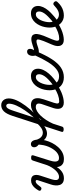

<svg xmlns="http://www.w3.org/2000/svg" viewBox="1012 -2059 1063 3133"><g transform="rotate(-90 1543.5 -492.5)"><path d="M203 19Q156 19 129 0.5Q102 -18 92 -49.5Q82 -81 84.5 -119Q87 -157 100 -195L169 -406Q175 -423 170 -432.5Q165 -442 151 -442Q139 -442 126 -434.5Q113 -427 98.5 -410.5Q84 -394 64 -367Q54 -354 45 -349.5Q36 -345 19 -351Q-1 -359 -2.5 -371.5Q-4 -384 4 -398Q23 -431 47 -458Q71 -485 100.5 -501Q130 -517 166 -517Q200 -517 220.5 -505Q241 -493 249 -472Q257 -451 255.5 -424.5Q254 -398 245 -370L185 -184Q176 -155 172.5 -126.5Q169 -98 180.5 -79.5Q192 -61 226 -61Q251 -61 277.5 -75.5Q304 -90 329 -116.5Q354 -143 376.5 -179Q399 -215 415 -256L489 -484Q495 -501 503.5 -508.5Q512 -516 534 -516Q566 -516 573 -506.5Q580 -497 574 -478L494 -223Q486 -199 479.5 -170.5Q473 -142 474 -117Q475 -92 488 -76.5Q501 -61 532 -61Q565 -61 596 -78.5Q627 -96 652.5 -126.5Q678 -157 697.5 -194Q717 -231 729.5 -271Q742 -311 746 -348Q748 -361 749 -372.5Q750 -384 749 -395Q727 -411 717 -428.5Q707 -446 707 -469Q707 -491 721 -505.5Q735 -520 759 -520Q776 -520 790 -511.5Q804 -503 813.5 -486Q823 -469 828 -444Q833 -419 833 -385Q833 -337 818.5 -282Q804 -227 777 -174Q750 -121 711 -77Q672 -33 623 -7Q574 19 515 19Q469 19 440.5 3Q412 -13 399 -39Q386 -65 384 -96Q361 -60 333 -34Q305 -8 272.5 5.5Q240 19 203 19Z M932 -257Q892 -257 859 -277.5Q826 -298 804 -338Q782 -378 774 -436Q772 -452 783 -460.5Q794 -469 807.5 -467.5Q821 -466 824 -451Q833 -409 850.5 -381Q868 -353 892 -339Q916 -325 943 -325Q981 -325 1020 -350Q1059 -375 1103 -425Q1117 -441 1130 -437Q1143 -433 1146.5 -418Q1150 -403 1134 -384Q1083 -320 1031 -288.5Q979 -257 932 -257Z M1437 17Q1398 17 1374.5 2.5Q1351 -12 1341.5 -36Q1332 -60 1334 -89.5Q1336 -119 1346 -151L1412 -344Q1421 -373 1420.5 -394.5Q1420 -416 1406.5 -428Q1393 -440 1363 -440Q1331 -440 1295 -419Q1259 -398 1223 -360.5Q1187 -323 1153 -271.5Q1119 -220 1091 -157L1083 -233Q1121 -303 1159.5 -356.5Q1198 -410 1237 -446Q1276 -482 1315.5 -500.5Q1355 -519 1395 -519Q1448 -519 1476 -494Q1504 -469 1507.5 -423.5Q1511 -378 1490 -315L1433 -145Q1417 -96 1423 -77Q1429 -58 1459 -58Q1473 -58 1479 -46.5Q1485 -35 1483 -20.5Q1481 -6 1469.5 5.5Q1458 17 1437 17ZM997 15Q981 15 967 8Q953 1 959 -18L1218 -817Q1250 -916 1292.5 -960Q1335 -1004 1395 -1004Q1428 -1004 1452 -988.5Q1476 -973 1490 -946Q1504 -919 1504 -881Q1504 -853 1496 -820.5Q1488 -788 1472.5 -753Q1457 -718 1434.5 -681Q1412 -644 1383.5 -605Q1355 -566 1320 -526.5Q1285 -487 1245 -446.5Q1205 -406 1159 -366L1044 -11Q1040 2 1030 8.5Q1020 15 997 15ZM1194 -474Q1227 -509 1256 -546Q1285 -583 1310 -619.5Q1335 -656 1355 -691.5Q1375 -727 1389 -759.5Q1403 -792 1410.5 -821.5Q1418 -851 1418 -876Q1418 -890 1413.5 -900.5Q1409 -911 1401.5 -916.5Q1394 -922 1382 -922Q1368 -922 1355 -911.5Q1342 -901 1329 -874.5Q1316 -848 1301 -801Z M1437 17Q1418 17 1412 5.5Q1406 -6 1410.5 -20.5Q1415 -35 1427.5 -46.5Q1440 -58 1459 -58Q1504 -58 1559.5 -77.5Q1615 -97 1675 -136Q1686 -143 1696 -138Q1706 -133 1712 -121Q1718 -109 1717 -96.5Q1716 -84 1706 -77Q1653 -43 1604.5 -22.5Q1556 -2 1513.5 7.5Q1471 17 1437 17Z M1674 -128Q1702 -144 1728 -163Q1754 -182 1777 -203Q1811 -231 1839 -262Q1867 -293 1883 -325Q1899 -357 1899 -385Q1899 -411 1887.5 -425Q1876 -439 1852 -439Q1838 -439 1831.5 -451Q1825 -463 1826.5 -479Q1828 -495 1839 -507Q1850 -519 1871 -519Q1908 -519 1934.5 -504.5Q1961 -490 1975 -464.5Q1989 -439 1989 -405Q1989 -361 1967.5 -315.5Q1946 -270 1909 -227Q1872 -184 1825 -146Q1798 -123 1767.5 -102.5Q1737 -82 1705 -64Z M1849 18Q1805 18 1770.5 5.5Q1736 -7 1711 -29Q1686 -51 1669.5 -80Q1653 -109 1645 -143.5Q1637 -178 1637 -214Q1637 -255 1646 -297.5Q1655 -340 1673.5 -379.5Q1692 -419 1720 -450.5Q1748 -482 1786 -500.5Q1824 -519 1872 -519Q1883 -519 1887.5 -507Q1892 -495 1889 -479Q1886 -463 1876.5 -451Q1867 -439 1852 -439Q1823 -439 1799.5 -418Q1776 -397 1759.5 -363Q1743 -329 1734 -290.5Q1725 -252 1725 -217Q1725 -187 1732.5 -159Q1740 -131 1756 -108.5Q1772 -86 1799.5 -73Q1827 -60 1867 -60Q1926 -60 1983 -105.5Q2040 -151 2096 -240.5Q2152 -330 2210 -461Q2213 -468 2224 -468Q2235 -468 2248 -462.5Q2261 -457 2269 -447.5Q2277 -438 2272 -428Q2207 -274 2142 -175Q2077 -76 2005.5 -29Q1934 18 1849 18Z M2460 17Q2421 17 2398.5 3Q2376 -11 2366.5 -34Q2357 -57 2358.5 -85Q2360 -113 2369 -140Q2374 -157 2386 -185Q2398 -213 2412.5 -246Q2427 -279 2440.5 -313.5Q2454 -348 2462 -378Q2470 -408 2463.5 -418.5Q2457 -429 2438 -429Q2414 -429 2384.5 -419Q2355 -409 2324 -399.5Q2293 -390 2262 -390Q2242 -390 2227.5 -404.5Q2213 -419 2205.5 -442Q2198 -465 2198 -490Q2198 -513 2205.5 -534Q2213 -555 2228.5 -568.5Q2244 -582 2268 -582Q2291 -582 2302 -568.5Q2313 -555 2313 -535Q2313 -520 2307.5 -502.5Q2302 -485 2290 -469Q2303 -469 2323.5 -475.5Q2344 -482 2369.5 -491Q2395 -500 2422.5 -506.5Q2450 -513 2476 -513Q2506 -513 2526.5 -499Q2547 -485 2553.5 -454.5Q2560 -424 2546 -372Q2539 -344 2525.5 -310Q2512 -276 2497 -241.5Q2482 -207 2469.5 -177Q2457 -147 2452 -128Q2441 -94 2447 -76Q2453 -58 2482 -58Q2496 -58 2502.5 -46.5Q2509 -35 2506.5 -20.5Q2504 -6 2492.5 5.5Q2481 17 2460 17Z M2460 17Q2441 17 2435 5.5Q2429 -6 2433.5 -20.5Q2438 -35 2450.5 -46.5Q2463 -58 2482 -58Q2527 -58 2582.5 -77.5Q2638 -97 2698 -136Q2709 -143 2719 -138Q2729 -133 2735 -121Q2741 -109 2740 -96.5Q2739 -84 2729 -77Q2676 -43 2627.5 -22.5Q2579 -2 2536.5 7.5Q2494 17 2460 17Z M2701 -130Q2731 -148 2759 -168.5Q2787 -189 2810 -212Q2841 -239 2867 -268.5Q2893 -298 2908 -328Q2923 -358 2923 -385Q2923 -411 2911.5 -425Q2900 -439 2876 -439Q2845 -439 2821 -416.5Q2797 -394 2781 -360Q2765 -326 2756.5 -288Q2748 -250 2748 -218Q2748 -184 2757 -155.5Q2766 -127 2783 -106Q2800 -85 2822.5 -73.5Q2845 -62 2873 -62Q2900 -62 2926 -73Q2952 -84 2977 -103Q3002 -122 3024 -143Q3037 -156 3051.5 -153.5Q3066 -151 3076 -140Q3088 -128 3090 -115Q3092 -102 3079 -88Q3044 -49 3007.5 -26Q2971 -3 2933 7.5Q2895 18 2856 18Q2820 18 2790 6Q2760 -6 2736 -27Q2712 -48 2695 -77Q2678 -106 2669 -141Q2660 -176 2660 -215Q2660 -253 2668.5 -294.5Q2677 -336 2695.5 -376Q2714 -416 2742 -448.5Q2770 -481 2808 -500Q2846 -519 2895 -519Q2932 -519 2958.5 -504.5Q2985 -490 2999 -464.5Q3013 -439 3013 -405Q3013 -363 2993 -319.5Q2973 -276 2939 -235.5Q2905 -195 2863 -160Q2835 -133 2802.5 -109Q2770 -85 2734 -66Z"/></g></svg>

Font: Playwrite SK
Style: Regular
Weight: 400
Designer: Veronika Burian, José Scaglione
Foundry: TypeTogether
Version: Version 1.002